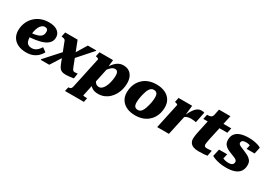

<svg xmlns="http://www.w3.org/2000/svg" viewBox="17 -1680 4050 2890"><g transform="rotate(30 2042.5 -235.0)"><path d="M299 14Q215 14 155 -14.5Q95 -43 63 -95Q31 -147 31 -216Q31 -283 54.5 -343.5Q78 -404 123 -451Q168 -498 231.5 -525Q295 -552 375 -552Q445 -552 490 -532.5Q535 -513 557 -480Q579 -447 579 -406Q579 -355 551 -318.5Q523 -282 469 -258.5Q415 -235 337 -222.5Q259 -210 157 -206L161 -275Q226 -277 273 -285Q320 -293 350.5 -307.5Q381 -322 396 -345.5Q411 -369 411 -403Q411 -422 405.5 -435Q400 -448 388 -455Q376 -462 358 -462Q329 -462 306 -444Q283 -426 266.5 -393.5Q250 -361 241 -317Q232 -273 232 -221Q232 -172 244 -142Q256 -112 280 -98Q304 -84 340 -84Q374 -84 400 -98Q426 -112 446.5 -134.5Q467 -157 483 -183L552 -133Q529 -90 494 -57Q459 -24 411 -5Q363 14 299 14Z M957 -258 910 -304 1054 -541H1199V-531ZM548 0V-12L792 -283L844 -235L695 0ZM978 6Q943 6 918.5 -3Q894 -12 876.5 -33.5Q859 -55 844 -94L714 -429Q711 -439 703 -445Q695 -451 683.5 -454.5Q672 -458 656 -460L643 -462L660 -541H876L1031 -143Q1038 -124 1045.5 -113.5Q1053 -103 1062.5 -98.5Q1072 -94 1085 -94Q1099 -94 1111.5 -96.5Q1124 -99 1133 -99L1119 -8Q1091 -3 1054 1.5Q1017 6 978 6Z M1098 223 1113 151H1115Q1138 151 1153 141Q1168 131 1174 103L1289 -432Q1291 -440 1286.5 -445Q1282 -450 1272 -453.5Q1262 -457 1248 -460L1239 -462L1256 -541H1492L1477 -393L1488 -410L1370 142Q1369 144 1374.5 146Q1380 148 1389 149Q1398 150 1409.5 150.5Q1421 151 1433 151H1441L1426 223ZM1358 -173 1409 -190Q1417 -159 1429 -135Q1441 -111 1460 -97Q1479 -83 1507 -83Q1535 -83 1556.5 -101Q1578 -119 1595 -149.5Q1612 -180 1622.5 -216.5Q1633 -253 1638.5 -289.5Q1644 -326 1644 -357Q1644 -387 1637.5 -405.5Q1631 -424 1618.5 -433Q1606 -442 1586 -442Q1562 -442 1539.5 -427.5Q1517 -413 1492 -383Q1467 -353 1435 -307L1425 -338Q1463 -405 1499 -453Q1535 -501 1576.5 -526.5Q1618 -552 1672 -552Q1727 -552 1767 -527Q1807 -502 1829 -455.5Q1851 -409 1851 -343Q1851 -290 1838 -238.5Q1825 -187 1799.5 -142Q1774 -97 1737 -62Q1700 -27 1652.5 -7Q1605 13 1548 13Q1486 13 1446 -11.5Q1406 -36 1385 -78Q1364 -120 1358 -173Z M2301 -229Q2308 -255 2312.5 -280Q2317 -305 2319 -328Q2321 -351 2321 -371Q2321 -400 2314 -420Q2307 -440 2291 -450.5Q2275 -461 2247 -461Q2224 -461 2206.5 -449Q2189 -437 2175.5 -415.5Q2162 -394 2153 -366.5Q2144 -339 2136 -309Q2130 -283 2125 -258Q2120 -233 2118 -210Q2116 -187 2116 -167Q2116 -139 2123 -118.5Q2130 -98 2146.5 -87.5Q2163 -77 2190 -77Q2213 -77 2230.5 -89Q2248 -101 2261 -122.5Q2274 -144 2283.5 -171.5Q2293 -199 2301 -229ZM1913 -225Q1913 -275 1925.5 -323Q1938 -371 1964 -412Q1990 -453 2029.5 -484.5Q2069 -516 2123 -534Q2177 -552 2246 -552Q2330 -552 2392.5 -523.5Q2455 -495 2489.5 -441.5Q2524 -388 2524 -313Q2524 -263 2511.5 -215Q2499 -167 2473 -126Q2447 -85 2407.5 -53.5Q2368 -22 2314 -4Q2260 14 2191 14Q2108 14 2045.5 -14.5Q1983 -43 1948 -96.5Q1913 -150 1913 -225Z M2571 0H2775L2855 -367L2848 -366L2867 -541H2631L2614 -462L2623 -460Q2637 -457 2647 -453.5Q2657 -450 2661.5 -445Q2666 -440 2664 -432ZM3077 -541Q3073 -544 3060.5 -547Q3048 -550 3026 -550Q2993 -550 2966.5 -535Q2940 -520 2917 -491Q2894 -462 2872 -422.5Q2850 -383 2826 -333L2828 -316Q2841 -330 2854.5 -339.5Q2868 -349 2883.5 -354.5Q2899 -360 2915.5 -362.5Q2932 -365 2950 -365Q2980 -365 3002.5 -361.5Q3025 -358 3039 -355Z M3288 5Q3238 5 3201.5 -8.5Q3165 -22 3145 -50.5Q3125 -79 3125 -123Q3125 -146 3129.5 -174.5Q3134 -203 3140 -234L3202 -522L3286 -541H3547L3528 -454H3111L3129 -536H3136Q3159 -536 3177 -540Q3195 -544 3207.5 -556Q3220 -568 3225 -591L3246 -693H3444L3342 -226Q3339 -208 3336 -191Q3333 -174 3331 -160.5Q3329 -147 3329 -138Q3329 -115 3341.5 -105.5Q3354 -96 3375 -96Q3395 -96 3412.5 -97.5Q3430 -99 3443 -100.5Q3456 -102 3461 -102L3443 -5Q3420 -1 3382 2Q3344 5 3288 5Z M3771 11Q3711 11 3661 2Q3611 -7 3574.5 -20.5Q3538 -34 3519 -46L3547 -172H3689L3659 -45Q3639 -51 3630.5 -64Q3622 -77 3622.5 -91Q3623 -105 3630 -114Q3642 -104 3661.5 -93.5Q3681 -83 3708.5 -76Q3736 -69 3770 -69Q3797 -69 3815.5 -76Q3834 -83 3843.5 -96.5Q3853 -110 3853 -132Q3853 -147 3843 -158.5Q3833 -170 3816.5 -178.5Q3800 -187 3779.5 -194.5Q3759 -202 3739 -210Q3702 -224 3667.5 -242Q3633 -260 3611 -290Q3589 -320 3589 -371Q3589 -430 3618.5 -470Q3648 -510 3706.5 -530.5Q3765 -551 3851 -551Q3904 -551 3947.5 -543Q3991 -535 4021.5 -524Q4052 -513 4064 -502L4040 -389H3901L3922 -490Q3937 -491 3946.5 -480.5Q3956 -470 3959 -457Q3962 -444 3954 -436Q3944 -445 3929.5 -453Q3915 -461 3894 -466Q3873 -471 3845 -471Q3807 -471 3788 -458Q3769 -445 3769 -420Q3769 -402 3784.5 -390.5Q3800 -379 3825 -369Q3850 -359 3879 -347Q3918 -331 3954 -312Q3990 -293 4013.5 -263Q4037 -233 4037 -184Q4037 -118 4006.5 -74.5Q3976 -31 3917 -10Q3858 11 3771 11Z"/></g></svg>

Font: Roboto Serif 20pt ExtraBold
Style: Italic
Weight: 800
Italic angle: -10°
Version: Version 1.007